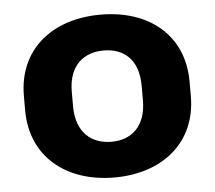

<svg xmlns="http://www.w3.org/2000/svg" viewBox="-45 -599 738 659"><g transform="rotate(-5 324.0 -269.5)"><path d="M324.2 11.2C490.2 11.2 608.9 -85 608.9 -244.6V-294.4C608.9 -455.1 490.2 -549.8 324.2 -549.8C157.7 -549.8 38.1 -455.1 38.1 -294.4V-244.6C38.1 -85 157.7 11.2 324.2 11.2ZM324.2 -111.8C256.3 -111.8 203.1 -153.3 203.1 -244.6V-294.4C203.1 -386.2 256.3 -426.3 324.2 -426.3C392.6 -426.3 443.8 -385.7 443.8 -294.4V-244.6C443.8 -153.8 392.6 -111.8 324.2 -111.8Z"/></g></svg>

Font: Winston ExtraBold
Style: Regular
Weight: 800
Designer: Vernon Adams, Kim Jin-seong, David Berlow, Cristiano Sobral
Foundry: The Winston Project Authors
Version: Version 3.004